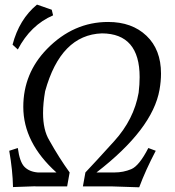

<svg xmlns="http://www.w3.org/2000/svg" viewBox="-20 -797 750 821"><path d="M56.2 -585.4 33.7 -606Q62 -714.4 138.2 -777.3L201.2 -755.4L207 -731.4Q110.8 -689.9 56.2 -585.4ZM575.2 3.9 456.5 0H334.5L345.2 -59.6Q384.3 -100.6 468.5 -193.6Q552.7 -286.6 572.8 -400.4Q577.1 -436.5 577.1 -467.3Q577.1 -653.3 416 -654.3Q239.7 -648.4 172.9 -406.7Q164.1 -355.5 164.1 -313.5Q164.1 -240.7 190.9 -196.8Q232.9 -121.6 277.8 -59.6L267.1 0H130.9L131.3 -0.5L35.6 2.9Q34.2 -68.4 19.5 -152.3L56.2 -164.1Q64 -104.5 84.7 -83.5Q105.5 -62.5 141.6 -59.6H221.2Q79.6 -187 79.6 -339.8Q79.6 -483.9 181.2 -587.9Q293.9 -703.1 442.4 -703.1Q544.4 -703.1 606.4 -644Q668.5 -585 668.5 -482.4Q668.5 -449.7 662.1 -413.1Q632.3 -244.6 392.6 -59.6H470.7Q507.3 -59.6 541.3 -73.7Q575.2 -87.9 614.3 -164.1L646 -152.3Q602.1 -68.4 575.2 3.9Z"/></svg>

Font: Kelvinch
Style: Italic
Weight: 400
Italic angle: -10°
Designer: Paul James Miller
Foundry: High-Logic / Made with FontCreator
Version: Version 3.40;July 22, 2017;FontCreator 11.0.0.2388 64-bit